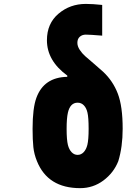

<svg xmlns="http://www.w3.org/2000/svg" viewBox="-20 -947 707 977"><path d="M375 -424.5Q337.2 -424.5 325.5 -373.7Q319 -345.1 319 -291.7Q319 -235.7 325.5 -209.6Q331.4 -186.2 344.4 -172.5Q357.4 -158.9 375 -158.9Q392.6 -158.9 405.6 -172.5Q418.6 -186.2 424.5 -209.6Q431 -235.7 431 -291.7Q431 -349 425.1 -373.7Q419.9 -397.1 406.9 -410.8Q393.9 -424.5 375 -424.5ZM604.2 -291.7Q604.2 -199.9 582 -127Q558.6 -67.7 506.2 -28.6Q453.8 10.4 388 10.4Q223.3 10.4 168 -127Q153.6 -162.1 149.7 -198.6Q145.8 -235 145.8 -291.7Q145.8 -397.1 165.4 -449.9Q203.8 -554 322.3 -556V-562.5Q218.8 -638 218.8 -742.2Q218.8 -827.5 277.7 -877.3Q336.6 -927.1 416.7 -927.1Q450.5 -927.1 500 -921.9V-765.6Q437.5 -770.8 416.7 -770.8Q398.4 -770.8 386.1 -760.1Q373.7 -749.3 373.7 -729.2Q373.7 -711.6 385.7 -693.4Q397.8 -675.1 412.8 -661.8Q427.7 -648.4 457 -623.7Q486.3 -599 504.6 -582Q554.7 -535.2 579.4 -470.7Q604.2 -406.2 604.2 -291.7Z"/></svg>

Font: Monoid
Style: Bold
Weight: 700
Width: 4
Designer: Andreas Larsen (@larsenwork)
Version: Version 0.61